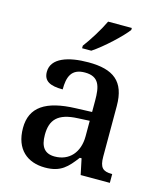

<svg xmlns="http://www.w3.org/2000/svg" viewBox="-115 -851 803 947"><g transform="rotate(15 286.5 -378.0)"><path d="M229 -619V-606H276C331 -642 415 -721 440 -756V-766H319C298 -721 258 -657 229 -619ZM204 10C285 10 316 -26 358 -81H367L384 0H533V-45H530C485 -45 468 -61 468 -117V-375C468 -501 405 -547 278 -547C175 -547 91 -519 91 -449C91 -402 124 -385 189 -385C189 -448 204 -494 274 -494C348 -494 358 -444 358 -373V-315L276 -312C123 -307 49 -257 49 -151C49 -41 115 10 204 10ZM236 -55C185 -55 162 -85 162 -146C162 -222 196 -263 299 -267L358 -270V-191C358 -108 310 -55 236 -55Z"/></g></svg>

Font: Noto Serif Medium
Style: Regular
Weight: 500
Designer: Monotype Design Team
Foundry: Monotype Imaging Inc.
Version: Version 2.013